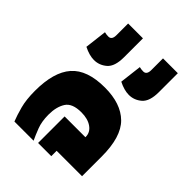

<svg xmlns="http://www.w3.org/2000/svg" viewBox="-80 -811 1090 1090"><g transform="rotate(-45 465.0 -266.0)"><path d="M87 0H244Q402 0 468.5 -67.5Q535 -135 535 -264Q535 -406 463 -469Q391 -532 241 -532Q170 -532 120 -518.5Q70 -505 35 -491V-337Q64 -351 104.5 -366.5Q145 -382 200 -382Q262 -382 301.5 -357Q341 -332 341 -259Q341 -207 318.5 -175Q296 -143 259 -143H257V-310H44V-204H87Z M733 -309H885V-428H791Q753 -428 753 -455Q753 -471 757 -486L624 -502Q601 -456 601 -419Q601 -376 630 -342.5Q659 -309 733 -309ZM733 -29H885V-148H791Q753 -148 753 -175Q753 -191 757 -206L624 -222Q601 -176 601 -139Q601 -96 630 -62.5Q659 -29 733 -29Z"/></g></svg>

Font: Noto Sans Thai UI Black
Style: Regular
Weight: 900
Designer: Monotype Design Team
Foundry: Monotype Imaging Inc.
Version: Version 1.901